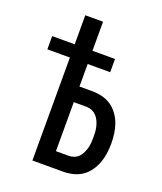

<svg xmlns="http://www.w3.org/2000/svg" viewBox="-136 -824 772 913"><g transform="rotate(20 250.0 -367.5)"><path d="M137 0V-521H23V-588H137V-735H227V-588H341V-521H227V-407H292Q317 -407 342 -401Q367 -395 387.5 -381Q408 -367 423 -346.5Q438 -326 446.5 -302.5Q455 -279 458.5 -254Q462 -229 462 -204Q462 -179 458.5 -154Q455 -129 446.5 -105.5Q438 -82 423 -61Q408 -40 387.5 -26Q367 -12 342 -6Q317 0 292 0ZM227 -80H292Q306 -80 319 -85Q332 -90 341.5 -100Q351 -110 357 -123Q363 -136 366.5 -149Q370 -162 371 -176Q372 -190 372 -204Q372 -218 371 -231.5Q370 -245 366.5 -258.5Q363 -272 357 -284.5Q351 -297 341.5 -307Q332 -317 319 -322.5Q306 -328 292 -328H227Z"/></g></svg>

Font: Iosevka SS10 Medium
Style: Regular
Weight: 500
Monospace: yes
Designer: Belleve Invis
Foundry: Belleve Invis
Version: Version 28.0.6; ttfautohint (v1.8.4)